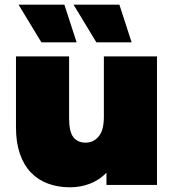

<svg xmlns="http://www.w3.org/2000/svg" viewBox="-20 -787 738 817"><path d="M648 -547V0H433V-52Q403 -21 363 -5.5Q323 10 278 10Q226 10 183.5 -6Q141 -22 111 -53.5Q81 -85 64.5 -133Q48 -181 48 -245V-547H274V-284Q274 -227 292 -203.5Q310 -180 345 -180Q378 -180 400 -206.5Q422 -233 422 -290V-547ZM59 -767H254L306 -607H156ZM293 -767H488L540 -607H390Z"/></svg>

Font: CMG Sans Black
Style: Regular
Weight: 900
Designer: Julieta Ulanovsky
Foundry: Julieta Ulanovsky
Version: Version 7.200